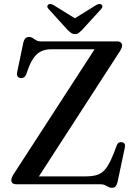

<svg xmlns="http://www.w3.org/2000/svg" viewBox="-20 -903 672 941"><path d="M566 -649.5 156.5 -16.5 101.5 -38.5H400Q426.5 -38.5 446.2 -43Q466 -47.5 481.5 -59.5Q497 -71.5 510.2 -93.8Q523.5 -116 537.5 -151.5L552.5 -191.5Q556.5 -201 563 -204.2Q569.5 -207.5 578 -206Q588 -204 591.2 -197.2Q594.5 -190.5 592 -180.5L556 -10.5Q552.5 3.5 546.2 10.5Q540 17.5 527.5 17.5Q519 17.5 511.5 13.2Q504 9 494.8 4.5Q485.5 0 470 0H60.5Q47.5 0 41.5 -5.2Q35.5 -10.5 35.5 -19.5Q35.5 -26 38.2 -33Q41 -40 46.5 -49L458.5 -684.5L471.5 -661.5H231.5Q206 -661.5 186.2 -653.5Q166.5 -645.5 151 -627Q135.5 -608.5 122 -576L108 -537.5Q103 -526.5 95.5 -522.8Q88 -519 79.5 -520.5Q70.5 -522 66 -529.2Q61.5 -536.5 64 -549L94 -692.5Q97.5 -708 104.5 -715Q111.5 -722 123.5 -722Q132.5 -722 140.2 -716.5Q148 -711 157.5 -705.5Q167 -700 181.5 -700H553Q566 -700 572.2 -694.5Q578.5 -689 578.5 -680Q578.5 -674 575.5 -666.5Q572.5 -659 566 -649.5ZM367 -801 242.5 -878Q226 -887.5 216.5 -880.5Q212.5 -877.5 212 -871.5Q211.5 -865.5 218.5 -858.5L311.5 -756Q321 -747 328.8 -741.5Q336.5 -736 347.5 -736Q358.5 -736 365.8 -741.5Q373 -747 382 -756L475.5 -858.5Q482 -865.5 481.8 -871.5Q481.5 -877.5 477.5 -880.5Q467.5 -887.5 451 -878L327 -801Z"/></svg>

Font: Fraunces 24pt
Style: Regular
Weight: 400
Version: Version 1.000;[b76b70a41]